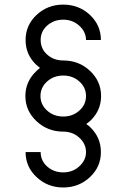

<svg xmlns="http://www.w3.org/2000/svg" viewBox="-20 -732 554 842"><path d="M257.3 -711.8Q188.5 -711.8 140 -666.2Q92.2 -621.1 92.2 -556.7Q92.2 -493.7 137 -449.7Q141.5 -445.8 146.2 -441.9Q150.8 -438.1 155.5 -434.2Q146.2 -427.2 136.8 -417.7Q91.3 -373 91.3 -310.8Q91.3 -246.3 140 -200.7Q188.5 -154.8 257.3 -154.8Q298.3 -154.8 327.3 -128.7Q357.2 -101.7 357.2 -64.9Q357.2 -29.2 327.3 -2.1Q298.3 24 257.4 24Q215.5 24 186.4 -2.2Q158.3 -27.5 158.3 -65H92.2Q92.2 -0.5 140 44.3Q188.5 90.2 257.3 90.2Q326.2 90.2 374.8 44.3Q422.5 -0.5 422.5 -65Q422.5 -128 377.7 -172Q374 -176.7 368.5 -180.6Q362.9 -184.4 358.3 -188.3Q363 -192.2 368.4 -196Q373.9 -199.8 377.5 -203.7Q423.3 -248.5 423.3 -310.8Q423.3 -375.3 374.8 -421.2Q326.2 -466.8 257.3 -466.8Q215.5 -466.8 186.4 -493Q158.3 -518.3 158.3 -556.7Q158.3 -594.2 186.4 -619.4Q215.5 -645.7 257.4 -645.7Q298.3 -645.7 327.3 -619.5Q357.2 -592.5 357.2 -556.7H422.5Q422.5 -621.1 374.8 -666.2Q326.2 -711.8 257.3 -711.8ZM257.3 -400.7Q299.2 -400.7 328.2 -374.5Q357.2 -348.3 357.2 -310.8Q357.2 -273.4 328.2 -247.2Q299.2 -221 257.3 -221Q215.5 -221 186.5 -247.2Q157.5 -273.4 157.5 -310.8Q157.5 -348.3 186.5 -374.5Q215.5 -400.7 257.3 -400.7Z"/></svg>

Font: Unageo Variable
Style: Regular
Weight: 300
Designer: Richard Sepsi
Foundry: Richard Sepsi
Version: Version 2.200